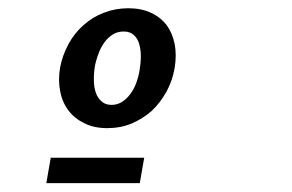

<svg xmlns="http://www.w3.org/2000/svg" viewBox="-20 -778 690 454"><path d="M100 -405 89.5 -345H310.5L321 -405ZM233.5 -475Q265 -475 291.5 -486Q318 -497.5 339 -516Q359 -535 373.5 -561Q388 -587.5 393 -617.5Q398 -648 393 -674Q387.5 -700.5 374 -718.5Q359.5 -737.5 336.5 -748Q313.5 -758.5 283.5 -758.5Q253 -758.5 226 -748Q199 -738 177.5 -718.5Q157 -701 142 -674Q127 -646 122 -617.5Q117 -588.5 122.5 -561Q127.5 -535.5 142.5 -516Q156.5 -497.5 180.5 -486Q203 -475 233.5 -475ZM310 -611.5Q308 -598 302 -581.5Q297 -567.5 288 -555.5Q279 -543.5 268.5 -537Q257 -530 244 -530Q229 -530 220.5 -538Q211 -546 206.5 -559Q202 -572 202 -588.5Q201.5 -603.5 204.5 -622Q207.5 -637.5 213.5 -652.5Q218.5 -666.5 227.5 -678.5Q236 -690 247.5 -697Q258.5 -703.5 272.5 -703.5Q287.5 -703.5 296 -695.5Q305.5 -687 309 -674.5Q313 -661 313 -645Q313 -629 310 -611.5Z"/></svg>

Font: B612
Style: Regular
Weight: 700
Italic angle: -10°
Designer: Nicolas Chauveau, Thomas Paillot, Jonathan Favre-Lamarine, Jean-Luc Vinot
Foundry: AIRBUS
Version: Version 1.008